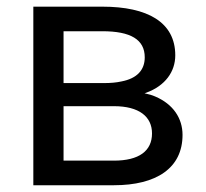

<svg xmlns="http://www.w3.org/2000/svg" viewBox="-20 -548 610 568"><path d="M316.9 0C442.9 0 520 -50.8 520 -148.9C520 -198.2 492.2 -239.7 439.9 -262.2C430.2 -266.6 419.4 -269.5 407.7 -272C409.7 -272.5 411.6 -273.4 413.1 -273.9C468.8 -294.4 498.5 -335.9 498.5 -384.3C498.5 -482.4 416.5 -528.3 282.7 -528.3H78.6V0ZM316.9 -233.9C392.1 -233.9 429.7 -202.6 429.7 -153.3C429.7 -101.6 391.6 -72.8 316.9 -72.8H168V-233.9ZM168 -302.2V-455.6H282.7C366.2 -455.6 408.2 -431.2 408.2 -378.4C408.2 -340.8 385.3 -315.9 339.4 -307.1C324.2 -303.7 307.1 -302.2 287.1 -302.2Z"/></svg>

Font: Bert Sans
Style: Regular
Weight: 400
Designer: Christian Robertson (Google), Cristiano Sobral
Foundry: Google, Cristiano Sobral
Version: Version 3.101